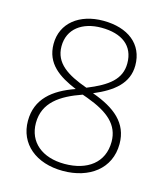

<svg xmlns="http://www.w3.org/2000/svg" viewBox="-110 -810 790 906"><g transform="rotate(15 285.0 -357.0)"><path d="M283 -724C167 -724 84 -660 84 -558C84 -461 154 -415 240 -379C134 -342 61 -283 61 -176C61 -64 149 10 281 10C409 10 507 -60 507 -182C507 -284 436 -341 324 -381C419 -421 483 -472 483 -559C483 -663 404 -724 283 -724ZM283 -690C383 -690 444 -645 444 -559C444 -481 388 -439 287 -398C189 -433 123 -474 123 -557C123 -642 190 -690 283 -690ZM100 -176C100 -276 176 -326 279 -362L304 -353C410 -314 468 -265 468 -182C468 -80 391 -24 280 -24C170 -24 100 -83 100 -176Z"/></g></svg>

Font: Noto Sans Lao ExtraLight
Style: Regular
Weight: 200
Designer: Monotype Design Team
Foundry: Monotype Imaging Inc.
Version: Version 2.003